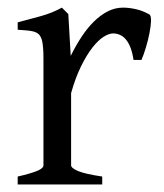

<svg xmlns="http://www.w3.org/2000/svg" viewBox="-20 -489 436 509"><path d="M376 -450.7Q380.4 -447.8 380.4 -435.1V-433.6Q379.9 -419.4 376.2 -400.9Q372.6 -382.3 366.7 -362.8Q360.8 -343.3 355 -330.1H334Q331.1 -349.6 325.7 -363.3Q320.3 -377 313.2 -385Q306.2 -393.1 297.6 -396.7Q289.1 -400.4 279.8 -400.4Q269 -400.4 254.6 -391.4Q240.2 -382.3 225.1 -363Q210 -343.8 195.1 -313.7Q180.2 -283.7 168.5 -242.2V-50.8Q168.5 -43.5 186.8 -35.6Q205.1 -27.8 251 -21V0H26.9V-21Q59.1 -28.3 77.1 -35.4Q95.2 -42.5 95.2 -50.8V-335Q95.2 -351.1 94.2 -362.1Q93.3 -373 91.8 -379.9Q90.3 -386.7 88.1 -390.6Q85.9 -394.5 84 -397Q80.6 -400.4 76.4 -402.6Q72.3 -404.8 65.7 -406.2Q59.1 -407.7 49.8 -408.4Q40.5 -409.2 26.9 -410.2V-429.7Q58.6 -438 89.1 -446.5Q119.6 -455.1 144 -468.8L161.1 -451.7L167.5 -340.8Q180.7 -367.7 196 -391.1Q211.4 -414.6 229 -431.9Q246.6 -449.2 265.9 -459Q285.2 -468.8 306.2 -468.8Q321.8 -468.8 339.8 -464.8Q357.9 -460.9 376 -450.7Z"/></svg>

Font: Akkhara
Style: Regular
Weight: 400
Designer: J. Victor Gaultney
Version: Version 1.00 June 13, 2006, initial release